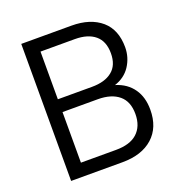

<svg xmlns="http://www.w3.org/2000/svg" viewBox="-125 -800 863 909"><g transform="rotate(-20 306.5 -345.0)"><path d="M518.6 -293.9Q547.9 -252 547.9 -189.5Q547.9 -99.6 492.2 -49.8Q436.5 0 338.9 0H80.1V-690.4H333Q427.7 -690.4 483.4 -642.6Q537.1 -595.7 537.1 -507.8Q537.1 -456.1 508.8 -413.1Q481.4 -372.1 430.7 -355.5Q488.3 -337.9 518.6 -293.9ZM436.5 -97.7Q474.6 -131.8 474.6 -194.3Q474.6 -256.8 437.5 -288.1Q399.4 -320.3 331.1 -320.3H153.3V-65.4H330.1Q400.4 -65.4 436.5 -97.7ZM153.3 -625V-384.8H325.2Q390.6 -384.8 426.8 -414.1Q463.9 -443.4 463.9 -503.9Q463.9 -564.5 427.7 -594.7Q391.6 -625 326.2 -625Z"/></g></svg>

Font: Dinish
Style: Regular
Weight: 400
Designer: Bert Driehuis
Foundry: Playbeing
Version: Version 3.006; git-39231f3c-release